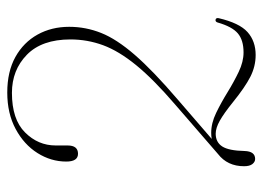

<svg xmlns="http://www.w3.org/2000/svg" viewBox="-122 -628 758 555"><g transform="rotate(-90 257.5 -351.0)"><path d="M54 -25Q54 -73 89.5 -100.5L231.5 -223.5Q305 -286.5 346 -336.8Q387 -387 403.8 -432.5Q420.5 -478 420.5 -527Q420.5 -609.5 376.2 -652.8Q332 -696 266 -696Q189.5 -696 151.8 -658.2Q114 -620.5 114 -569.5V-535Q114 -505 90 -505Q67.5 -505 67.5 -539Q67.5 -583 92 -622Q116.5 -661 161.5 -685.2Q206.5 -709.5 267 -709.5Q327.5 -709.5 369.8 -686Q412 -662.5 434.5 -622Q457 -581.5 457 -530.5Q457 -482.5 439.2 -438Q421.5 -393.5 375.8 -340.8Q330 -288 246.5 -216.5L133 -118.5Q141.5 -120 150.5 -120Q178.5 -120 208 -105.8Q237.5 -91.5 267.5 -73Q297.5 -54.5 326.8 -40.5Q356 -26.5 383 -26.5Q418.5 -26.5 438 -43Q457.5 -59.5 469.5 -101.5Q471.5 -108 477 -107.5Q483.5 -106.5 482 -98.5Q468 -38.5 441.8 -15Q415.5 8.5 375.5 8.5Q342.5 8.5 312.2 -7Q282 -22.5 240 -56.5Q206.5 -83.5 185.5 -95.2Q164.5 -107 148 -107Q123.5 -107 111.2 -88.2Q99 -69.5 98 -23.5Q97 7 75 7Q66.5 7 60.2 -1Q54 -9 54 -25Z"/></g></svg>

Font: Fraunces 72pt S000 Thin
Style: Regular
Weight: 100
Version: Version 1.000; ttfautohint (v1.8.3)